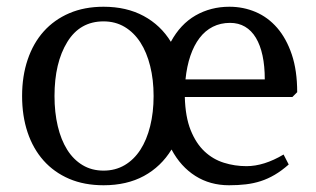

<svg xmlns="http://www.w3.org/2000/svg" viewBox="-20 -532 928 564"><path d="M177.7 -408.7Q140.1 -347.7 140.1 -250Q140.1 -201.7 149.7 -161.4Q159.2 -121.1 177.5 -92Q195.8 -63 222.7 -46.9Q249.5 -30.8 284.2 -30.8Q318.8 -30.8 346.2 -46.9Q373.5 -63 392.3 -92Q411.1 -121.1 421.1 -161.4Q431.2 -201.7 431.2 -250Q431.2 -297.9 421.1 -338.1Q411.1 -378.4 392.3 -407.5Q373.5 -436.5 346.2 -452.9Q318.8 -469.2 284.2 -469.2Q214.8 -469.2 177.7 -408.7ZM284.2 -512.2Q351.6 -512.2 401.9 -485.1Q452.1 -458 481.9 -409.2Q509.8 -460.9 554.4 -486.6Q599.1 -512.2 653.8 -512.2Q694.8 -512.2 731 -496.8Q767.1 -481.4 794.2 -450.2Q821.3 -418.9 837.2 -371.8Q853 -324.7 853 -261.2L838.9 -247.1H522.9Q524.4 -189 540 -149.9Q555.7 -110.8 580.6 -87.4Q605.5 -64 637.5 -54Q669.4 -43.9 704.1 -43.9Q755.4 -43.9 813 -78.1L828.1 -48.8Q807.1 -30.3 787.1 -18.6Q767.1 -6.8 746.1 0Q725.1 6.8 702.1 9.5Q679.2 12.2 652.8 12.2Q597.2 12.2 554 -15.1Q510.7 -42.5 483.9 -92.8Q453.1 -42.5 402.8 -15.1Q352.5 12.2 284.2 12.2Q227.5 12.2 183.1 -6.8Q138.7 -25.9 107.9 -60.5Q77.1 -95.2 61 -143.3Q44.9 -191.4 44.9 -250Q44.9 -308.6 61.3 -356.9Q77.6 -405.3 108.4 -439.7Q139.2 -474.1 183.6 -493.2Q228 -512.2 284.2 -512.2ZM655.8 -464.8Q627.9 -464.8 605.2 -453.4Q582.5 -441.9 566.2 -420.4Q549.8 -398.9 539.3 -368.2Q528.8 -337.4 524.9 -298.8H757.8Q757.8 -337.9 751.2 -368.7Q744.6 -399.4 731.7 -420.9Q718.8 -442.4 699.7 -453.6Q680.7 -464.8 655.8 -464.8Z"/></svg>

Font: Amethysta
Style: Regular
Weight: 400
Designer: Konstantin Vinogradov, Alexei Vanyashin
Foundry: Cyreal (www.cyreal.org)
Version: Version 1.002